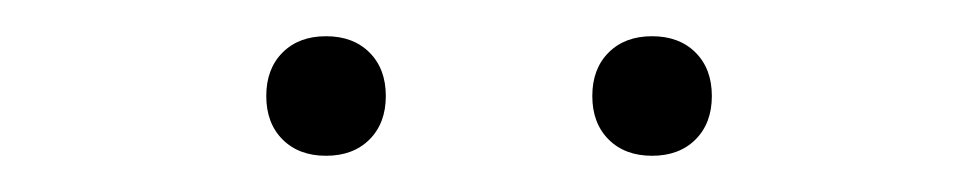

<svg xmlns="http://www.w3.org/2000/svg" viewBox="-20 -702 540 106"><path d="M364 -625Q355 -616 340 -616Q325 -616 316 -625Q307 -634 307 -649Q307 -664 316 -673Q325 -682 340 -682Q355 -682 364 -673Q373 -664 373 -649Q373 -634 364 -625ZM184 -625Q175 -616 160 -616Q145 -616 136 -625Q127 -634 127 -649Q127 -664 136 -673Q145 -682 160 -682Q175 -682 184 -673Q193 -664 193 -649Q193 -634 184 -625Z"/></svg>

Font: Cantarell Light
Style: Regular
Weight: 300
Designer: Dave Crossland, Nikolaus Waxweiler, Florian Fecher, Jacques Le Bailly, Eben Sorkin, Alexei Vanyashin, Alexios Zavras, Em
Version: Version 0.303